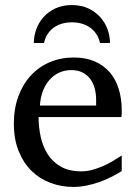

<svg xmlns="http://www.w3.org/2000/svg" viewBox="-20 -719 530 751"><path d="M456.1 -49.8Q435.1 -36.6 412.4 -25.4Q389.6 -14.2 365.5 -5.9Q341.3 2.4 316.4 7.3Q291.5 12.2 266.1 12.2Q220.7 12.2 178.7 -3.2Q136.7 -18.6 104.7 -49.3Q72.8 -80.1 53.5 -126.7Q34.2 -173.3 34.2 -235.8Q34.2 -294.4 51.8 -342Q69.3 -389.6 100.6 -423.6Q131.8 -457.5 174.8 -475.8Q217.8 -494.1 269 -494.1Q315.4 -494.1 350.6 -478.8Q385.7 -463.4 409.2 -436.3Q432.6 -409.2 444.3 -371.3Q456.1 -333.5 456.1 -289.1V-275.9Q456.1 -268.1 455.1 -261.2H130.9Q130.9 -223.1 138.9 -185.1Q147 -147 166 -116.7Q185.1 -86.4 217.3 -67.6Q249.5 -48.8 297.9 -48.8Q319.3 -48.8 340.3 -54.4Q361.3 -60.1 381.6 -68.8Q401.9 -77.6 420.4 -88.6Q439 -99.6 456.1 -110.8ZM356 -328.1Q356 -353 350.1 -374.3Q344.2 -395.5 332.3 -411.1Q320.3 -426.8 302 -435.8Q283.7 -444.8 258.8 -444.8Q233.9 -444.8 212.4 -435.3Q190.9 -425.8 174.6 -407.7Q158.2 -389.6 148.2 -364Q138.2 -338.4 136.2 -306.2H356ZM371.1 -550.8Q366.2 -572.3 355.5 -587.6Q344.7 -603 329.8 -612.8Q314.9 -622.6 297.4 -627.2Q279.8 -631.8 261.2 -631.8Q242.7 -631.8 225.1 -627.2Q207.5 -622.6 192.9 -612.8Q178.2 -603 167.5 -587.6Q156.7 -572.3 152.3 -550.8H112.3Q112.3 -577.1 121.6 -603.5Q130.9 -629.9 149.4 -651.1Q168 -672.4 195.8 -685.8Q223.6 -699.2 261.2 -699.2Q298.3 -699.2 326.2 -685.8Q354 -672.4 372.8 -651.1Q391.6 -629.9 400.9 -603.5Q410.2 -577.1 410.2 -550.8Z"/></svg>

Font: Charis SIL
Style: Regular
Weight: 400
Foundry: SIL International
Version: Version 4.112